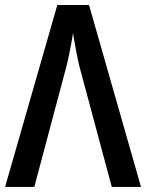

<svg xmlns="http://www.w3.org/2000/svg" viewBox="-20 -734 574 754"><path d="M0 0 205.1 -714.4H329.6L533.7 0H418.9L291.5 -474.6Q289.1 -483.9 285.9 -499Q282.7 -514.2 279.3 -532.5Q275.9 -550.8 272.5 -569.6Q269 -588.4 266.6 -604.5Q264.2 -585.9 260.3 -565.7Q256.3 -545.4 252 -522.9Q247.6 -500.5 241.2 -474.6L114.7 0Z"/></svg>

Font: Open Sans
Style: Regular
Weight: 600
Width: 3
Foundry: Ascender Corporation
Version: Version 1.000